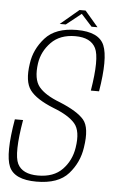

<svg xmlns="http://www.w3.org/2000/svg" viewBox="-55 -806 513 850"><g transform="rotate(5 202.0 -381.0)"><path d="M139.5 5Q41.5 5 17.5 -50.2Q-6.5 -105.5 20.5 -261.5H57Q31 -110 52.8 -66.2Q74.5 -22.5 144 -22.5Q213.5 -22.5 252 -62.2Q290.5 -102 299.5 -159.5Q311.5 -234.5 283 -267.5Q254.5 -300.5 186.5 -326.5Q109 -357.5 80.8 -395.2Q52.5 -433 65 -513.5Q73.5 -577 119.2 -628.2Q165 -679.5 260 -679.5Q358 -679.5 381.8 -622.5Q405.5 -565.5 381 -417.5H344.5Q368.5 -562.5 346.2 -607Q324 -651.5 255.5 -651.5Q187.5 -651.5 148.2 -611.2Q109 -571 101 -517.5Q91 -447 118.2 -413.2Q145.5 -379.5 212.5 -354Q292 -321.5 321 -287Q350 -252.5 336 -164Q326.5 -97 281.5 -46Q236.5 5 139.5 5ZM181.5 -699.5 263.5 -768.5H290.5L349.5 -699.5H323L275 -752.5L208.5 -699.5Z"/></g></svg>

Font: Anybody ExtraLight
Style: Italic
Weight: 200
Italic angle: -10°
Designer: Tyler Finck
Foundry: Etcetera Type Company
Version: Version 1.010; ttfautohint (v1.8.3) -l 8 -r 50 -G 200 -x 14 